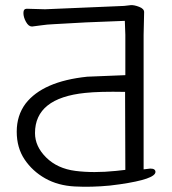

<svg xmlns="http://www.w3.org/2000/svg" viewBox="-20 -711 669 746"><path d="M462 -688Q473 -689 488 -691Q501 -692 520.5 -684.5Q540 -677 540 -664L538 -575V-53L564 -56Q584 -56 584 -43Q584 -15 446 5L407 10Q335 17 270 13.5Q205 10 155.5 -18Q106 -46 75.5 -91.5Q45 -137 45 -199.5Q45 -262 79 -308Q146 -395 319 -413L467 -419V-576L465 -630L314 -624L188 -617Q163 -616 139.5 -612.5Q116 -609 105 -608H104Q91 -608 81 -626Q71 -644 71 -660.5Q71 -677 84 -677L155 -675ZM467 -51 466 -354Q366 -356 311 -350Q116 -330 116 -194Q116 -142 159.5 -99Q203 -56 273 -47Q343 -38 431 -47Z"/></svg>

Font: Fusion Kai T
Style: Regular
Weight: 400
Designer: Fontworks Inc.
Version: Version 24.134;May 13, 2024